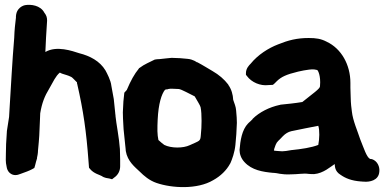

<svg xmlns="http://www.w3.org/2000/svg" viewBox="-20 -722 1570 783"><path d="M4 -96C4 -76 2 -63 7 -42C8 -35 11 -23 22 -15C35 -5 50 -7 64 -13C84 -20 100 -26 111 -32L120 -37L123 -47C125 -57 129 -69 131 -76V-79C132 -83 135 -97 135 -109C140 -159 141 -177 143 -235L144 -260C151 -302 162 -330 181 -361C197 -389 207 -412 224 -426C227 -424 232 -422 235 -421C249 -416 255 -416 271 -408C275 -406 283 -397 294 -386V-382L295 -379C320 -270 332 -186 341 -64L343 -38L348 -32C363 -14 387 -9 395 -4C406 4 420 5 426 6L437 9L446 2C462 -9 470 -26 470 -44V-70L469 -114C466 -159 454 -218 451 -249V-252C451 -254 450 -256 450 -259V-260L444 -318L434 -373C432 -394 416 -424 410 -435C387 -473 347 -494 303 -505C275 -514 211 -537 165 -510C166 -546 169 -588 172 -637V-639C172 -651 169 -660 161 -670C145 -701 105 -705 82 -701C73 -699 63 -694 55 -684C48 -675 46 -666 45 -656V-650C42 -626 39 -600 38 -568C30 -474 25 -374 19 -279L17 -245C14 -226 11 -205 8 -187V-185C5 -147 4 -118 4 -96Z M481 -264C481 -247 482 -231 483 -213L484 -195L491 -127C492 -121 492 -116 493 -106C500 -64 530 -41 550 -22C567 -5 589 14 618 24C682 46 785 51 849 13C880 -4 904 -28 918 -54V-55H919C927 -73 937 -101 940 -131C943 -160 945 -189 946 -221C946 -235 945 -250 943 -271C942 -287 936 -300 931 -315C930 -336 924 -358 911 -376V-377C894 -399 873 -417 847 -432C833 -440 806 -457 785 -468H783C783 -468 768 -480 745 -482C727 -484 702 -486 682 -486H679C663 -484 654 -484 631 -481C624 -481 616 -480 611 -479C590 -468 570 -461 549 -445L547 -444L546 -442C528 -420 513 -393 497 -355L487 -344C484 -321 482 -298 481 -264ZM622 -187C622 -203 622 -218 623 -234C626 -299 639 -339 653 -356C656 -357 660 -358 663 -358H665L666 -359C675 -361 687 -360 709 -359C720 -358 755 -338 774 -329C783 -313 796 -293 798 -285C801 -271 802 -251 802 -229C802 -209 801 -190 799 -171C797 -145 795 -149 754 -130C727 -117 678 -117 650 -131C645 -134 635 -143 626 -151C624 -161 622 -175 622 -187Z M957 -110C957 -94 963 -76 977 -61C1007 -28 1051 -21 1094 -17H1097C1110 -17 1126 -9 1167 -11C1193 -11 1220 -16 1237 -13C1246 -12 1253 -12 1259 -12H1261C1299 -15 1329 -43 1345 -53C1346 -46 1344 -24 1369 -9C1389 5 1413 15 1451 18H1453C1454 18 1458 19 1468 19C1484 20 1525 16 1527 -23C1529 -41 1520 -65 1497 -73L1489 -74C1475 -81 1464 -117 1449 -154C1438 -188 1419 -230 1415 -267L1412 -292C1410 -310 1410 -343 1409 -364V-384C1409 -458 1372 -524 1312 -552C1289 -564 1269 -567 1239 -567C1191 -567 1156 -558 1114 -541C1075 -526 1032 -499 1002 -462C996 -456 983 -443 983 -424V-417L987 -412C1006 -386 1042 -371 1074 -375L1093 -376L1100 -382L1110 -392C1127 -408 1146 -418 1196 -430C1227 -437 1257 -442 1270 -437H1272L1274 -436C1276 -436 1289 -414 1285 -371V-370C1285 -360 1255 -340 1213 -306C1183 -301 1153 -298 1123 -295L1122 -294H1120C1079 -285 1038 -265 1010 -237V-236C1004 -230 999 -225 993 -220V-219H992C966 -192 960 -148 957 -111ZM1097 -108C1097 -111 1099 -118 1104 -131C1110 -146 1116 -147 1134 -167C1144 -177 1155 -184 1168 -187C1205 -195 1243 -202 1278 -209C1284 -191 1283 -156 1278 -131C1250 -120 1209 -114 1170 -110H1169C1153 -107 1139 -105 1131 -105C1120 -106 1107 -106 1097 -108Z"/></svg>

Font: Vapor
Style: Blk
Weight: 900
Foundry: Cannot Into Space Fonts
Version: Version 0.179